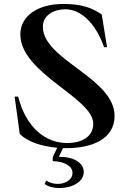

<svg xmlns="http://www.w3.org/2000/svg" viewBox="-20 -735 649 972"><path d="M317 15C442 15 560 -29 560 -148C560 -341 197 -432 197 -599C197 -662 257 -688 311 -688C386 -688 462 -623 507 -496H522L495 -662C447 -694 397 -715 301 -715C171 -715 83 -654 83 -561C83 -363 452 -240 452 -109C452 -42 394 -11 319 -11C209 -11 111 -91 72 -246H54L80 -57C118 -18 189 6 270 13L247 60V81C299 81 347 103 347 140C347 176 310 196 272 196C251 196 230 190 214 179L206 196C223 210 251 217 281 217C344 217 404 187 404 135C404 95 362 58 278 59L299 15Z"/></svg>

Font: Sprat Medium
Style: Regular
Weight: 500
Designer: Ethan Nakache
Foundry: Collletttivo
Version: Version 2.000;Glyphs 3.2 (3217)